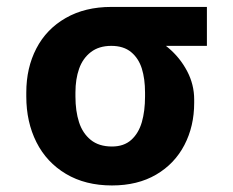

<svg xmlns="http://www.w3.org/2000/svg" viewBox="-20 -534 684 563"><path d="M306.4 -513.7Q312.7 -511.6 319.2 -505.7Q325.6 -499.7 332.8 -491.2Q340.7 -478.6 349.3 -468.8Q357.9 -459 370.9 -449.8Q384 -440.5 401 -435.1Q439.7 -422.4 473.7 -393.7Q507.8 -365 528.6 -325.6Q549.4 -286.2 549.4 -242.2V-232.4Q549.4 -164 520.8 -108.9Q492.1 -53.7 437.9 -22Q383.6 9.8 308.3 9.8Q230.3 9.8 173.4 -24.1Q116.5 -58 86.8 -117.1Q57.1 -176.2 57.1 -251V-262.7Q57.1 -335.1 86.6 -391.9Q116.1 -448.8 172.7 -481.2Q229.3 -513.7 306.4 -513.7ZM308.3 -104.4Q343.3 -104.4 364.9 -123.8Q386.4 -143.2 395.9 -175.8Q405.3 -208.5 405.3 -251V-262.7Q405.3 -302.7 395.9 -332.9Q386.4 -363.1 364.4 -381.3Q342.3 -399.5 306.4 -399.5Q270.2 -399.5 246.5 -381.3Q222.8 -363.1 212 -332.6Q201.2 -302.1 201.2 -262.7V-251Q201.2 -208.5 211.7 -175.8Q222.2 -143.2 246.1 -123.8Q270 -104.4 308.3 -104.4ZM586.7 -399.5H306.4V-513.7H586.7Z"/></svg>

Font: Pretendard GOV Variable
Style: Regular
Weight: 400
Designer: Base glyphs from Inter by Rasmus Andersson; Hangul glyphs from Noto Sans CJK(Source Han Sans) by Jang Soo-young and Kang
Foundry: Kil Hyung-jin
Version: Version 1.307;Glyphs 3.2 (3192)